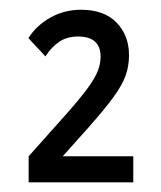

<svg xmlns="http://www.w3.org/2000/svg" viewBox="-20 -732 333 396"><path d="M39.1 -356V-409.7L116.2 -496.1Q146 -529.8 161.4 -551Q176.8 -572.3 182.1 -586.7Q187.5 -601.1 187.5 -614.7Q187.5 -656.7 141.1 -656.7Q118.2 -656.7 102.1 -645.8Q85.9 -634.8 73.7 -615.7L38.6 -653.3Q54.7 -679.2 83.7 -695.6Q112.8 -711.9 147 -711.9Q194.8 -711.9 220.5 -685.3Q246.1 -658.7 246.1 -618.2Q246.1 -595.7 239 -575.9Q231.9 -556.2 213.9 -531.5Q195.8 -506.8 162.6 -469.2L109.4 -409.7H254.9V-356Z"/></svg>

Font: Kay Pho Du Medium
Style: Regular
Weight: 500
Designer: Victor Gaultney, Khu Oo Reh
Foundry: SIL International
Version: Version 3.000